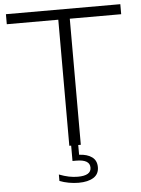

<svg xmlns="http://www.w3.org/2000/svg" viewBox="-62 -788 765 1040"><g transform="rotate(-5 321.0 -268.0)"><path d="M290 0V-685.5H10V-740H632V-685.5H352.5V0ZM323 204Q297 204 269.8 199Q242.5 194 220 185V150Q248.5 161 273 166Q297.5 171 321.5 171Q394 171 394 127.5Q394 83.5 320.5 83.5H300V-10H338.5V53Q383 55 408.5 73.8Q434 92.5 434 128.5Q434 166.5 404.2 185.2Q374.5 204 323 204Z"/></g></svg>

Font: Encode Sans Exp Lt
Style: Regular
Weight: 300
Width: 7
Designer: Multiple Designers
Foundry: Impallari Type
Version: Version 3.002; ttfautohint (v1.8.3) -l 8 -r 50 -G 200 -x 14 